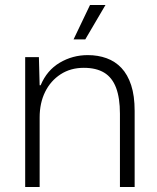

<svg xmlns="http://www.w3.org/2000/svg" viewBox="-20 -750 631 770"><path d="M81 0V-521H136L139 -408H143Q168 -468 219.5 -498.5Q271 -529 332 -529Q373 -529 407.5 -516.5Q442 -504 467 -477.5Q492 -451 506 -408.5Q520 -366 520 -305V0H461V-294Q461 -357 445.5 -398Q430 -439 398 -458.5Q366 -478 316 -478Q263 -478 223 -452Q183 -426 161 -381.5Q139 -337 139 -279V0ZM275 -592 341 -730H403L322 -592Z"/></svg>

Font: Mona Sans Light
Style: Regular
Weight: 300
Designer: Deni Anggara
Foundry: GitHub
Version: Version 2.000